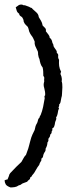

<svg xmlns="http://www.w3.org/2000/svg" viewBox="-46 -804 309 842"><path d="M-13 -17 -7 -32Q-6 -39 -1 -45L26 -73Q31 -78 37 -83.5Q43 -89 48 -94L57 -110Q59 -114 61.5 -117.5Q64 -121 68 -125L78 -153Q80 -160 82 -167.5Q84 -175 86 -183Q91 -203 96 -213.5Q101 -224 106 -234Q108 -245 110 -251Q112 -257 117 -265Q119 -269 119.5 -272.5Q120 -276 121 -279Q123 -285 127 -288Q129 -297 132 -299Q139 -316 143 -335Q147 -354 150 -373Q150 -377 149 -380Q148 -383 152 -386Q153 -400 148 -418Q143 -432 148 -447Q147 -453 148 -460Q149 -466 144 -471Q144 -482 143.5 -491Q143 -500 141 -508Q135 -515 132 -524Q129 -533 127 -545Q122 -556 123 -556Q120 -568 121 -571Q121 -575 120 -578Q112 -594 108.5 -602.5Q105 -611 106 -622Q99 -640 92 -648Q87 -654 82 -666L79 -678Q78 -680 76 -686Q71 -691 66 -696Q61 -701 58 -709Q57 -719 56 -719Q54 -724 52 -727Q50 -730 46 -732Q38 -737 38 -744Q30 -749 27.5 -756.5Q25 -764 23 -772L33 -779Q38 -784 48 -784Q52 -784 53 -783Q55 -781 59 -781H63Q78 -776 82 -774Q85 -771 93 -769Q97 -764 102 -760Q107 -756 112 -751Q123 -742 124 -729Q129 -721 134 -712.5Q139 -704 141 -692Q146 -687 151.5 -681.5Q157 -676 155 -667Q162 -658 167 -651.5Q172 -645 172 -638Q179 -634 182 -624Q183 -616 188 -608Q188 -602 190.5 -598Q193 -594 196 -590Q199 -586 201.5 -582Q204 -578 203 -572Q211 -567 209 -558Q208 -549 213 -542Q212 -526 213.5 -514.5Q215 -503 222 -489Q217 -480 221 -475Q224 -469 225 -459.5Q226 -450 224 -449Q228 -438 227.5 -421Q227 -404 226 -393Q226 -383 223 -375L220 -359Q219 -351 213 -345Q215 -340 212 -336Q209 -333 213 -328Q209 -321 209 -318Q207 -305 205 -299Q203 -293 200 -289Q202 -284 200 -279Q198 -274 196 -269Q194 -254 191 -248Q188 -242 183 -241Q184 -236 184 -233L181 -229Q180 -226 180 -221Q178 -216 175 -215Q173 -203 170 -201Q168 -199 166 -195Q167 -187 165.5 -184.5Q164 -182 162 -179Q162 -166 154 -152Q155 -145 152 -140Q144 -129 143 -119Q142 -112 135 -108Q137 -100 132 -95Q128 -89 126 -81Q118 -71 111 -58Q104 -44 95 -35Q91 -26 86 -26Q87 -19 82 -16Q76 -12 73 -7Q60 -2 55.5 -0.5Q51 1 49 3Q44 8 36 9Q28 15 18.5 16.5Q9 18 0 18Q-16 12 -20.5 5Q-25 -2 -26 -13Q-19 -17 -13 -17Z"/></svg>

Font: Black And White Picture
Style: Regular
Weight: 400
Designer: AsiaSoft Inc.
Foundry: AsiaSoft Inc.
Version: Version 1.64